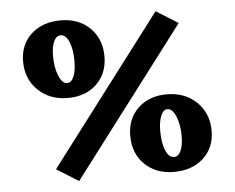

<svg xmlns="http://www.w3.org/2000/svg" viewBox="-46 -629 852 697"><g transform="rotate(-5 380.0 -280.0)"><path d="M135 -35 545 -575 625 -525 215 15ZM50 -435Q50 -496 91 -534Q132 -572 199 -572Q264 -572 305 -532Q346 -492 346 -428Q346 -366 306 -327.5Q266 -289 201 -289Q135 -289 92.5 -330Q50 -371 50 -435ZM236 -420Q236 -463 224.5 -490.5Q213 -518 194 -518Q178 -518 169 -498Q160 -478 160 -445Q160 -403 172.5 -373Q185 -343 203 -343Q218 -343 227 -364Q236 -385 236 -420ZM414 -132Q414 -194 454 -232.5Q494 -271 559 -271Q625 -271 667.5 -230Q710 -189 710 -125Q710 -64 669 -26Q628 12 561 12Q496 12 455 -28Q414 -68 414 -132ZM600 -115Q600 -157 587.5 -187Q575 -217 557 -217Q542 -217 533 -196Q524 -175 524 -140Q524 -97 535.5 -69.5Q547 -42 566 -42Q582 -42 591 -62Q600 -82 600 -115Z"/></g></svg>

Font: Otomanopee One
Style: Regular
Weight: 400
Designer: Das Ende der Wildnis
Foundry: Gutenberg Labo
Version: Version 3.005